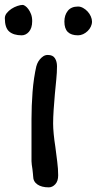

<svg xmlns="http://www.w3.org/2000/svg" viewBox="-23 -765 402 798"><path d="M67.4 -618.2Q33.7 -618.2 15.4 -633.8Q-2.9 -649.4 -2.9 -689.5Q-2.9 -700.7 5.1 -710.7Q13.2 -720.7 24.7 -728.3Q36.1 -735.8 49.1 -740.2Q62 -744.6 71.8 -744.6Q75.2 -744.6 81.8 -740.2Q88.4 -735.8 94.7 -727.3Q101.1 -718.8 106 -706.3Q110.8 -693.8 110.8 -677.2Q110.8 -662.1 107.2 -651.1Q103.5 -640.1 97.2 -632.8Q90.8 -625.5 83 -621.8Q75.2 -618.2 67.4 -618.2ZM301.3 -618.2Q272.9 -618.2 258.8 -632.1Q244.6 -646 244.6 -675.3Q244.6 -702.1 258.8 -720Q272.9 -737.8 301.3 -737.8Q312 -737.8 322.5 -731.9Q333 -726.1 341.3 -717Q349.6 -708 354.5 -696.8Q359.4 -685.5 359.4 -675.3Q359.4 -664.6 354.5 -654.3Q349.6 -644 341.3 -636Q333 -627.9 322.5 -623Q312 -618.2 301.3 -618.2ZM114.7 -33.2Q114.7 -35.2 113.8 -43.7Q112.8 -52.2 111.8 -62Q110.4 -70.3 109.1 -80.3Q107.9 -90.3 107.9 -95.2V-270Q107.9 -324.7 112.3 -382.8Q116.7 -440.9 128.9 -493.7V-490.7Q129.4 -495.1 132.8 -502.7Q136.2 -510.3 142.3 -517.8Q148.4 -525.4 156.7 -531Q165 -536.6 175.8 -536.6Q196.8 -536.6 205.3 -522.9Q213.9 -509.3 213.9 -489.7Q213.9 -463.4 210.9 -434.3Q208 -405.3 205.1 -374.5Q202.1 -341.3 200 -309.1Q197.8 -276.9 197.8 -251.5Q197.8 -232.9 200.2 -207.8Q202.6 -182.6 207 -154.8Q210.9 -124.5 214.8 -93.8Q218.8 -63 218.8 -36.6Q218.8 -12.2 206.8 0.7Q194.8 13.7 179.7 13.7Q149.9 13.7 132.3 1.5Q114.7 -10.7 114.7 -33.2Z"/></svg>

Font: Short Stack
Style: Regular
Weight: 400
Designer: James Grieshaber
Foundry: James Grieshaber
Version: Version 1.002